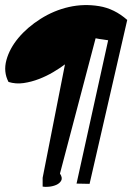

<svg xmlns="http://www.w3.org/2000/svg" viewBox="-38 -726 515 747"><path d="M259.8 -11.7 382.8 -569.3Q372.1 -571.3 359.9 -572.8Q347.7 -574.2 334 -577.1L195.3 -50.8Q206.1 -34.2 200.2 -23.4Q194.3 -12.7 181.2 -6.8Q168 -1 152.3 0.5Q136.7 2 127.9 0V-34.2L214.8 -475.6Q195.3 -460.9 168.9 -445.3Q142.6 -429.7 113.3 -418.5Q84 -407.2 53.7 -402.8Q23.4 -398.4 -4.9 -407.2Q-25.4 -446.3 -13.2 -491.7Q-1 -537.1 33.7 -578.6Q68.4 -620.1 120.1 -652.8Q171.9 -685.5 230 -698.7Q288.1 -711.9 347.7 -702.1Q407.2 -692.4 457 -648.4L310.5 -10.7Z"/></svg>

Font: Over the Rainbow
Style: Regular
Weight: 400
Designer: Kimberly Geswein
Foundry: Kimberly Geswein
Version: Version 1.002 2010